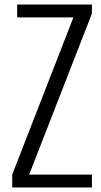

<svg xmlns="http://www.w3.org/2000/svg" viewBox="-20 -830 447 850"><path d="M34 0V-57L305 -753H56V-810H387V-770L109 -57H387V0Z"/></svg>

Font: Oswald Light
Style: Regular
Weight: 300
Designer: Vernon Adams
Foundry: Vernon Adams
Version: Version 4.103;gftools[0.9.33.dev8+g029e19f]